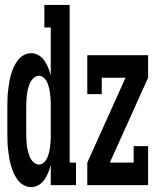

<svg xmlns="http://www.w3.org/2000/svg" viewBox="-20 -755 640 783"><path d="M107 8Q91 8 76.5 0Q62 -8 52 -21.5Q42 -35 35.5 -50Q29 -65 24.5 -80.5Q20 -96 17.5 -112Q15 -128 13 -144.5Q11 -161 10.5 -177.5Q10 -194 10 -210V-320Q10 -336 10.5 -352.5Q11 -369 13 -385.5Q15 -402 17.5 -418Q20 -434 24.5 -449.5Q29 -465 35.5 -480Q42 -495 52 -508.5Q62 -522 76.5 -530Q91 -538 107 -538Q124 -538 138 -529.5Q152 -521 161.5 -507Q171 -493 177 -478Q183 -463 187 -447V-643H161V-735H264V-92H290V0H187V-83Q183 -67 177 -52Q171 -37 161.5 -23Q152 -9 138 -0.5Q124 8 107 8ZM139 -84Q148 -84 156 -90Q164 -96 168.5 -103.5Q173 -111 176 -120Q179 -129 181 -137.5Q183 -146 184 -155Q185 -164 186 -173.5Q187 -183 187 -192Q187 -201 187 -210V-320Q187 -329 187 -338Q187 -347 186 -356.5Q185 -366 184 -375Q183 -384 181 -392.5Q179 -401 176 -410Q173 -419 168.5 -426.5Q164 -434 156 -440Q148 -446 139 -446Q130 -446 122 -440.5Q114 -435 108.5 -427.5Q103 -420 100 -411Q97 -402 94.5 -393.5Q92 -385 90.5 -375.5Q89 -366 88.5 -357Q88 -348 87.5 -338.5Q87 -329 87 -320V-210Q87 -201 87.5 -191.5Q88 -182 88.5 -173Q89 -164 90.5 -154.5Q92 -145 94.5 -136.5Q97 -128 100 -119Q103 -110 108.5 -102.5Q114 -95 122 -89.5Q130 -84 139 -84ZM336 0V-92L492 -438H395V-371H336V-530H584V-438L428 -92H525V-159H584V0Z"/></svg>

Font: Iosevka Slab Semibold Extended
Style: Regular
Weight: 600
Width: 7
Monospace: yes
Designer: Belleve Invis
Foundry: Belleve Invis
Version: Version 11.1.0; ttfautohint (v1.8.3)